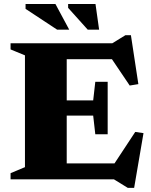

<svg xmlns="http://www.w3.org/2000/svg" viewBox="-20 -891 752 954"><path d="M515 -484.5V-354V-224H453.5L443 -316.5H210V-392H443L453.5 -484.5ZM667.5 -473 624.5 -466 509.5 -636.5 562.5 -597H210V-676H538L603 -716H630.5ZM524.5 -42 652 -235.5 693 -229.5 646.5 42.5H615L546 0H210V-79H566ZM32.5 0V-30.5L104 -60.5V-616L32.5 -645.5V-676H311.5V0ZM324 -743.5H264L107 -847V-871H255.5ZM472.5 -743.5H416L318.5 -852V-871H454.5Z"/></svg>

Font: Newsreader 16pt 16pt ExtraBold
Style: Regular
Weight: 800
Version: Version 1.003